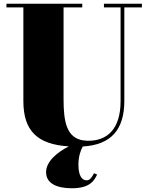

<svg xmlns="http://www.w3.org/2000/svg" viewBox="-20 -770 794 1027"><path d="M499.5 164 483 156.5C471 178.5 462 194.5 443 194.5C419 194.5 399.5 171 399.5 111C399.5 66.5 411.5 33 423 13.5C572 5 645 -74.5 645 -230V-730.5H739V-750H536V-730.5H625V-230C625 -71.5 546.5 -17 452.5 -17C446 -17 439.5 -17.5 433.5 -18L433 -19.5C431.5 -19.5 430 -19 428.5 -18.5C336 -31 320 -118 320 -240V-730.5H420V-750H14.5V-730.5H105V-230C105 -71 178.5 2.5 348 13C283 46 226.5 95 226.5 151C226.5 211 283.5 237 364.5 237C465.5 237 485 192 499.5 164Z"/></svg>

Font: Bodoni* 11pt Fatface
Style: Regular
Weight: 900
Version: Version 2.3